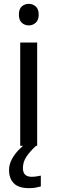

<svg xmlns="http://www.w3.org/2000/svg" viewBox="-20 -757 298 997"><path d="M130 -737Q150 -737 165.5 -723.5Q181 -710 181 -681Q181 -653 165.5 -639Q150 -625 130 -625Q108 -625 93 -639Q78 -653 78 -681Q78 -710 93 -723.5Q108 -737 130 -737ZM173 -536V0H85V-536ZM99 116Q99 161 144 161Q161 161 172.5 158.5Q184 156 192 155V211Q178 215 164 217.5Q150 220 130 220Q77 220 52 195Q27 170 27 126Q27 97 41.5 70Q56 43 77.5 21Q99 -1 119 -15L167 0Q133 32 116 58.5Q99 85 99 116Z"/></svg>

Font: Noto Sans PhagsPa
Style: Regular
Weight: 400
Designer: Monotype Design Team
Foundry: Monotype Imaging Inc.
Version: Version 2.004; ttfautohint (v1.8.4.7-5d5b)